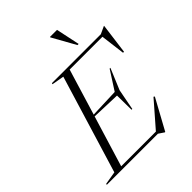

<svg xmlns="http://www.w3.org/2000/svg" viewBox="-305 -1075 1240 1240"><g transform="rotate(-45 315.0 -455.0)"><path d="M463.5 25.5 425.5 0H-41.5L-39.5 -7.5L50 -22.5L254 -692.5L170 -707.5L172.5 -715H619L670 -738.5H672.5L645 -529H636L615 -696H315.5L219.5 -380.5L419 -388L502.5 -518H509.5L449 -373.5L421.5 -230H414.5L413 -361L215.5 -368L109 -19H426L574 -189L581.5 -184L467 25.5ZM473.5 -772H463L374 -931.5L374.5 -935H439Z"/></g></svg>

Font: Newsreader Display Light
Style: Italic
Weight: 300
Italic angle: -17°
Designer: Hugues Gentile
Foundry: Production Type
Version: Version 1.001